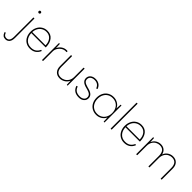

<svg xmlns="http://www.w3.org/2000/svg" viewBox="165 -2215 3908 3908"><g transform="rotate(45 2119.5 -261.0)"><path d="M73 -658Q73 -671 81.5 -679Q90 -687 103 -687Q116 -687 124.5 -679Q133 -671 133 -658Q133 -645 124.5 -636.5Q116 -628 103 -628Q90 -628 81.5 -636.5Q73 -645 73 -658ZM-114 142Q-115 141 -115 138Q-115 133 -109 131L-99 128Q-98 127 -95 127Q-90 127 -88 133Q-75 167 -55 182.5Q-35 198 -3 198Q88 198 88 64V-484Q88 -492 96 -492H110Q118 -492 118 -484V69Q118 150 84 189Q50 228 -3 228Q-45 228 -71.5 207.5Q-98 187 -114 142Z M251 -246Q251 -319 280.5 -377.5Q310 -436 363 -469Q416 -502 484 -502Q585 -502 640.5 -431Q696 -360 697 -243Q697 -235 689 -235H282Q286 -137 340.5 -78.5Q395 -20 483 -20Q550 -20 593.5 -48Q637 -76 663 -131Q666 -139 673 -135L684 -131Q692 -128 689 -121Q630 10 483 10Q414 10 361 -23Q308 -56 279.5 -114.5Q251 -173 251 -246ZM664 -263Q663 -356 615 -414Q567 -472 484 -472Q428 -472 383.5 -446Q339 -420 312 -373Q285 -326 282 -263Z M832 0Q824 0 824 -8V-484Q824 -492 832 -492H841Q849 -492 849 -484L854 -375Q882 -433 930.5 -466Q979 -499 1040 -499Q1054 -499 1059 -498Q1066 -497 1066 -490V-476Q1066 -468 1060 -468L1037 -469Q990 -469 948 -442.5Q906 -416 880 -372.5Q854 -329 854 -280V-8Q854 0 846 0Z M1171 -173V-484Q1171 -492 1179 -492H1193Q1201 -492 1201 -484V-187Q1201 -20 1345 -20Q1388 -20 1431 -42.5Q1474 -65 1503 -110.5Q1532 -156 1532 -222V-484Q1532 -492 1540 -492H1554Q1562 -492 1562 -484V-8Q1562 0 1554 0H1545Q1537 0 1537 -8L1533 -115Q1509 -56 1454.5 -23Q1400 10 1342 10Q1262 10 1216.5 -39Q1171 -88 1171 -173Z M1693 -119Q1692 -120 1692 -122Q1692 -128 1698 -129L1711 -133L1715 -134Q1720 -134 1721 -128Q1742 -72 1782.5 -46Q1823 -20 1889 -20Q1944 -20 1979.5 -46.5Q2015 -73 2015 -120Q2015 -162 1986 -187Q1957 -212 1894 -229L1859 -238Q1785 -257 1750.5 -290.5Q1716 -324 1716 -374Q1716 -430 1758.5 -466Q1801 -502 1871 -502Q1930 -502 1974.5 -473.5Q2019 -445 2039 -388Q2040 -387 2040 -385Q2040 -380 2034 -378L2021 -374Q2020 -373 2018 -373Q2013 -373 2011 -379Q1972 -472 1871 -472Q1814 -472 1780.5 -445Q1747 -418 1747 -374Q1747 -333 1775.5 -308.5Q1804 -284 1875 -265L1906 -257Q1978 -238 2012 -204.5Q2046 -171 2046 -122Q2046 -62 2002.5 -26Q1959 10 1889 10Q1738 10 1693 -119Z M2151 -246Q2151 -320 2180.5 -378Q2210 -436 2265 -469Q2320 -502 2392 -502Q2459 -502 2515 -466.5Q2571 -431 2593 -374L2598 -484Q2598 -492 2606 -492H2615Q2623 -492 2623 -484V-8Q2623 0 2615 0H2606Q2598 0 2598 -8L2593 -118Q2571 -61 2515 -25.5Q2459 10 2392 10Q2320 10 2265 -23Q2210 -56 2180.5 -114Q2151 -172 2151 -246ZM2598 -246Q2598 -313 2571.5 -364.5Q2545 -416 2498 -444Q2451 -472 2390 -472Q2329 -472 2282 -444Q2235 -416 2208.5 -364.5Q2182 -313 2182 -246Q2182 -179 2208.5 -127.5Q2235 -76 2282 -48Q2329 -20 2390 -20Q2451 -20 2498 -48Q2545 -76 2571.5 -127.5Q2598 -179 2598 -246Z M2807 0Q2799 0 2799 -8V-742Q2799 -750 2807 -750H2821Q2829 -750 2829 -742V-8Q2829 0 2821 0Z M2962 -246Q2962 -319 2991.5 -377.5Q3021 -436 3074 -469Q3127 -502 3195 -502Q3296 -502 3351.5 -431Q3407 -360 3408 -243Q3408 -235 3400 -235H2993Q2997 -137 3051.5 -78.5Q3106 -20 3194 -20Q3261 -20 3304.5 -48Q3348 -76 3374 -131Q3377 -139 3384 -135L3395 -131Q3403 -128 3400 -121Q3341 10 3194 10Q3125 10 3072 -23Q3019 -56 2990.5 -114.5Q2962 -173 2962 -246ZM3375 -263Q3374 -356 3326 -414Q3278 -472 3195 -472Q3139 -472 3094.5 -446Q3050 -420 3023 -373Q2996 -326 2993 -263Z M3543 0Q3535 0 3535 -8V-484Q3535 -492 3543 -492H3552Q3560 -492 3560 -484L3565 -378Q3589 -438 3639.5 -470Q3690 -502 3748 -502Q3813 -502 3856 -467Q3899 -432 3912 -370Q3934 -433 3986.5 -467.5Q4039 -502 4100 -502Q4178 -502 4223.5 -453Q4269 -404 4269 -319V-8Q4269 0 4261 0H4247Q4239 0 4239 -8V-305Q4239 -387 4204 -429.5Q4169 -472 4098 -472Q4055 -472 4013 -450Q3971 -428 3944 -382Q3917 -336 3917 -270V-8Q3917 0 3909 0H3895Q3887 0 3887 -8V-305Q3887 -387 3852 -429.5Q3817 -472 3746 -472Q3703 -472 3661 -450Q3619 -428 3592 -382Q3565 -336 3565 -270V-8Q3565 0 3557 0Z"/></g></svg>

Font: LINE Seed Sans KR Thin
Style: Regular
Weight: 250
Designer: LINE BX Design & Sandoll Inc & Dalton Maag Ltd
Foundry: Sandoll Inc.
Version: Version 1.000